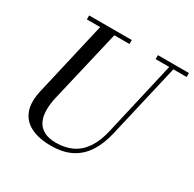

<svg xmlns="http://www.w3.org/2000/svg" viewBox="-165 -924 1122 1112"><g transform="rotate(30 395.5 -368.0)"><path d="M309 14.5Q227.5 14.5 173.8 -12.5Q120 -39.5 100 -93.8Q80 -148 99 -230L219 -750H314L194.5 -240Q183.5 -193 183.8 -152.2Q184 -111.5 198.2 -80.8Q212.5 -50 243.5 -32.5Q274.5 -15 324.5 -15Q387.5 -15 434.5 -38.2Q481.5 -61.5 513.2 -109.2Q545 -157 561.5 -230L681 -750H708.5L588 -230Q570 -151.5 534.8 -97Q499.5 -42.5 443.8 -14Q388 14.5 309 14.5ZM124 -723.5V-750H409V-723.5ZM584 -723.5V-750H791V-723.5Z"/></g></svg>

Font: Bodoni Moda 9pt
Style: Italic
Weight: 400
Italic angle: -13°
Designer: Owen Earl
Foundry: indestructible type
Version: Version 2.005